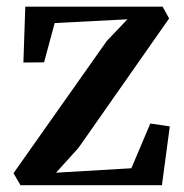

<svg xmlns="http://www.w3.org/2000/svg" viewBox="-20 -542 540 562"><path d="M353 -485.5 140 -474.5 109 -359.5 48.5 -359 54 -522.5H456L475 -488L210 -109.5L144 -36.5L364.5 -49.5L420 -180.5L477 -172L454 0H40L19.5 -35L292.5 -422Z"/></svg>

Font: Merriweather 96pt SemiBold
Style: Regular
Weight: 600
Version: Version 2.100